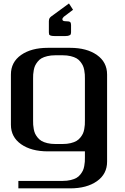

<svg xmlns="http://www.w3.org/2000/svg" viewBox="-20 -853 707 1082"><path d="M375 -583.5Q468.8 -583.5 526.1 -543.2Q583.5 -502.9 583.5 -433.1V58.1Q583.5 127.9 526.1 168.2Q468.8 208.5 375 208.5H83.5V166.5H333.5Q358.4 166.5 378.4 161.6Q398.4 156.7 411.1 149.4Q423.8 142.1 433.1 130.1Q442.4 118.2 447.3 107.7Q452.1 97.2 454.8 82.5Q457.5 67.9 458 58.3Q458.5 48.8 458.5 35.6V0H250Q156.2 0 98.9 -40.3Q41.5 -80.6 41.5 -149.9V-433.1Q41.5 -502.9 98.9 -543.2Q156.2 -583.5 250 -583.5ZM291.5 -541.5Q266.6 -541.5 246.6 -536.6Q226.6 -531.7 213.9 -524.4Q201.2 -517.1 191.9 -505.1Q182.6 -493.2 177.7 -482.7Q172.9 -472.2 170.2 -457.5Q167.5 -442.9 167 -433.3Q166.5 -423.8 166.5 -410.6V-172.9Q166.5 -159.7 167 -149.9Q167.5 -140.1 170.2 -125.5Q172.9 -110.8 177.7 -100.3Q182.6 -89.8 191.9 -78.1Q201.2 -66.4 213.9 -58.8Q226.6 -51.3 246.6 -46.4Q266.6 -41.5 291.5 -41.5H333.5Q358.4 -41.5 378.4 -46.4Q398.4 -51.3 411.1 -58.8Q423.8 -66.4 433.1 -78.1Q442.4 -89.8 447.3 -100.3Q452.1 -110.8 454.8 -125.5Q457.5 -140.1 458 -149.9Q458.5 -159.7 458.5 -172.9V-410.6Q458.5 -423.8 458 -433.3Q457.5 -442.9 454.8 -457.5Q452.1 -472.2 447.3 -482.7Q442.4 -493.2 433.1 -505.1Q423.8 -517.1 411.1 -524.4Q398.4 -531.7 378.4 -536.6Q358.4 -541.5 333.5 -541.5ZM255.4 -670.9V-733.4Q255.9 -743.7 258.5 -749Q261.2 -754.4 268.6 -760.3L368.7 -833.5L391.6 -797.9L339.8 -758.8Q331.5 -751 331.5 -744.1Q331.5 -733.4 349.1 -733.4Q369.6 -733.4 375 -729Q380.4 -724.6 380.4 -712.4V-670.9Q379.9 -663.6 378.9 -660.4Q377.9 -657.2 370.8 -653.6Q363.8 -649.9 349.1 -649.9H286.6Q271.5 -649.9 264.6 -652.8Q257.8 -655.8 256.6 -659.2Q255.4 -662.6 255.4 -670.9Z"/></svg>

Font: Gputeks
Style: Bold
Weight: 600
Width: 8
Version: Version 0.9